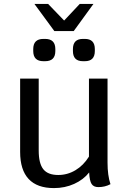

<svg xmlns="http://www.w3.org/2000/svg" viewBox="-20 -952 656 982"><path d="M545 -10Q517 5 483 5Q459 5 448.5 -11Q438 -27 436 -70Q407 -33 359.5 -11.5Q312 10 256 10Q170 10 126.5 -36.5Q83 -83 83 -175V-550H178V-182Q178 -116 201.5 -86.5Q225 -57 278 -57Q325 -57 366 -81.5Q407 -106 435 -151V-550H530V-120Q530 -55 545 -10ZM150 -691V-701Q150 -753 202 -753H211Q263 -753 263 -701V-691Q263 -639 211 -639H202Q150 -639 150 -691ZM353 -691V-701Q353 -753 404 -753H414Q465 -753 465 -701V-691Q465 -639 414 -639H404Q353 -639 353 -691ZM156 -932H226L308 -847L388 -932H458L357 -793H258Z"/></svg>

Font: Krub Medium
Style: Regular
Weight: 500
Designer: Ekaluck Peanpanawate
Foundry: Cadson Demak Co.,Ltd.
Version: Version 1.000; ttfautohint (v1.6)